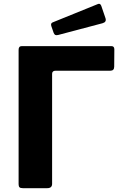

<svg xmlns="http://www.w3.org/2000/svg" viewBox="-20 -983 644 1003"><path d="M77.2 -722.7Q77.2 -742 93.4 -742H562.5Q577.3 -742 577.3 -725L576.6 -634.9Q576.6 -613.6 556.5 -613.6H271.2Q252.2 -613.6 252.2 -597.5V-22.7Q252.2 0 226.7 0H99.1Q86.2 0 81.7 -4.9Q77.2 -9.7 77.2 -20.7ZM509 -952.6 531.1 -887.8Q537.6 -867.7 515.5 -861.6L284.3 -800.4Q273.8 -798 268.8 -800.4Q263.9 -802.8 260.4 -811.1L248.3 -846Q243.2 -861.2 254.9 -866L491.7 -962Q503.4 -966.9 509 -952.6Z"/></svg>

Font: Libre Franklin Thin
Style: Regular
Weight: 100
Designer: Pablo Impallari, Rodrigo Fuenzalida, Nhung Nguyen
Foundry: Impallari Type
Version: Version 3.000